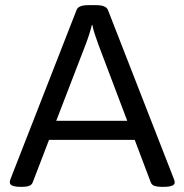

<svg xmlns="http://www.w3.org/2000/svg" viewBox="-20 -722 714 744"><path d="M61 2Q18 2 18 -15Q18 -22 21 -29L277 -684Q284 -702 322 -702H353Q390 -702 398 -684L654 -28Q657 -21 657 -15Q657 2 614 2H605Q590 2 579 -1.5Q568 -5 564 -16L502 -180H170L107 -16Q103 -5 92.5 -1.5Q82 2 67 2ZM312 -550 198 -254H473L361 -550Q355 -567 348 -587.5Q341 -608 338 -625H336Q332 -609 325.5 -588.5Q319 -568 312 -550Z"/></svg>

Font: Asap Semi Expanded
Style: Regular
Weight: 400
Width: 6
Designer: Pablo Cosgaya
Foundry: Omnibus-Type
Version: Version 3.001; ttfautohint (v1.8.4.7-5d5b)